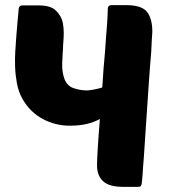

<svg xmlns="http://www.w3.org/2000/svg" viewBox="-20 -730 662 750"><path d="M554 -684Q575 -657 575 -607Q575 -604 574.5 -596.5Q574 -589 573 -575Q572 -561 571.5 -544Q571 -527 569 -507Q567 -486 565.5 -463.5Q564 -441 562 -415Q560 -389 558.5 -363.5Q557 -338 555 -312Q553 -285 551.5 -259.5Q550 -234 548 -208Q545 -159 542 -117Q540 -96 539 -79Q538 -62 537 -48Q534 -21 534 -15Q532 -5 530 -3Q527 0 518 0H463Q406 0 383 -22Q359 -43 359 -85Q359 -105 362 -153Q364 -177 365.5 -204.5Q367 -232 370 -264V-265Q346 -252 317.5 -245.5Q289 -239 251 -239Q225 -239 198.5 -245.5Q172 -252 147.5 -265Q123 -278 102.5 -298Q82 -318 67 -345Q52 -372 46 -405Q40 -438 39 -469Q38 -500 39.5 -525.5Q41 -551 42 -564Q43 -577 44.5 -598Q46 -619 48 -640Q50 -661 51.5 -677.5Q53 -694 53 -696Q55 -705 59.5 -707Q64 -709 69 -709H129Q164 -709 183 -699.5Q202 -690 216 -666Q223 -654 226 -637Q229 -620 229 -602Q229 -584 227.5 -567Q226 -550 226 -538Q224 -513 223 -480.5Q222 -448 232 -421Q243 -394 266.5 -386Q290 -378 312 -377Q326 -376 346 -380Q366 -384 379 -388Q379 -390 379.5 -391.5Q380 -393 380 -395Q382 -430 384.5 -462Q387 -494 390 -525Q392 -555 394 -582Q396 -609 398 -632Q401 -677 401 -695Q401 -710 417 -710H472Q533 -710 554 -684Z"/></svg>

Font: Poetsen One
Style: Regular
Weight: 400
Designer: Pablo Impallari, Rodrigo Fuenzalida
Foundry: Pablo Impallari, Rodrigo Fuenzalida
Version: Version 1.001; ttfautohint (v0.93) -l 8 -r 50 -G 200 -x 14 -